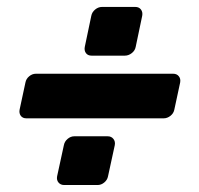

<svg xmlns="http://www.w3.org/2000/svg" viewBox="-20 -576 572 551"><path d="M164.4 -45Q153.8 -45 147.8 -52.3Q141.9 -59.5 143.9 -70.1L163.3 -159.4Q165.3 -170 174 -177.4Q182.8 -184.9 193.4 -184.9H288.9Q299.5 -184.9 305.4 -177.4Q311.4 -170 309.4 -159.4L290 -70.1Q288 -59.5 279.2 -52.3Q270.5 -45 259.9 -45ZM242.8 -416.3Q232.1 -416.3 226.7 -423.5Q221.3 -430.8 223.3 -441.4L242 -530.6Q244 -541.2 253.1 -548.7Q262.1 -556.1 272.8 -556.1H368.2Q378.9 -556.1 384.5 -548.7Q390.1 -541.2 388.1 -530.6L369.4 -441.4Q367.4 -430.8 358.1 -423.5Q348.9 -416.3 338.2 -416.3ZM55.8 -236.4Q45.1 -236.4 39.7 -243.6Q34.3 -250.9 36.3 -261.5L53 -339.2Q55 -349.9 63.8 -357.1Q72.5 -364.4 83.1 -364.4H476.9Q487.5 -364.4 493.2 -357.1Q499 -349.9 497 -339.2L480.3 -261.5Q478.3 -250.9 469.2 -243.6Q460.1 -236.4 449.5 -236.4Z"/></svg>

Font: Rubik Light
Style: Italic
Weight: 300
Italic angle: -12°
Designer: Hubert and Fischer
Foundry: Hubert and Fischer
Version: Version 2.300;gftools[0.9.30]